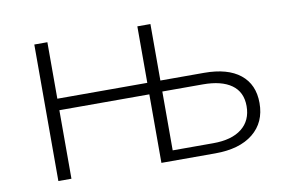

<svg xmlns="http://www.w3.org/2000/svg" viewBox="-61 -623 1061 723"><g transform="rotate(-10 469.0 -261.0)"><path d="M719 -306Q809 -306 857 -267.5Q905 -229 905 -158Q905 -84 853 -42Q801 0 708 0H502V-262H158V0H108V-522H158V-306H502V-522H552V-306ZM707 -39Q778 -39 816.5 -69.5Q855 -100 855 -155Q855 -209 816.5 -236.5Q778 -264 707 -264H552V-39Z"/></g></svg>

Font: MOST Montserrat Light
Style: Regular
Weight: 300
Designer: Julieta Ulanovsky
Foundry: Julieta Ulanovsky
Version: Version 8.000;March 11, 2024;FontCreator 15.0.0.2926 64-bit